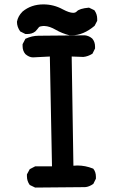

<svg xmlns="http://www.w3.org/2000/svg" viewBox="-20 -845 540 867"><path d="M101.6 -48.8Q101.6 -51.8 101.6 -57.6L114.3 -81.1L138.7 -93.8H214.8L205.1 -589.8L128.9 -585.9Q120.1 -585.9 111.3 -589.8Q102.5 -593.8 94.7 -600.6Q82 -615.2 82 -636.7Q82 -639.6 82 -645.5L94.7 -669.9Q125 -683.6 153.3 -683.6L363.3 -685.5Q381.8 -683.6 396.5 -670.9Q409.2 -656.2 409.2 -634.8Q409.2 -631.8 409.2 -626L397.5 -602.5Q377 -589.8 356.4 -587.9L303.7 -589.8L311.5 -96.7Q320.3 -97.7 329.1 -97.7Q365.2 -97.7 399.4 -84L401.4 -83Q413.1 -68.4 413.1 -46.9Q413.1 -43.9 413.1 -38.1L401.4 -14.6Q381.8 -1 364.3 0L138.7 2L114.3 -9.8Q101.6 -27.3 101.6 -48.8ZM181.6 -727.5Q178.7 -727.5 174.3 -727.5Q169.9 -727.5 164.1 -726.1Q158.2 -724.6 156.2 -722.7Q146.5 -710 139.6 -703.1Q125 -691.4 103.5 -691.4Q100.6 -691.4 94.7 -691.4L71.3 -703.1Q56.6 -723.6 56.6 -746.1V-747.1Q61.5 -772.5 81.1 -792Q81.1 -792 82 -793Q121.1 -825.2 175.8 -825.2Q222.7 -825.2 263.7 -802.7Q293 -787.1 310.5 -787.1Q320.3 -787.1 326.2 -793Q337.9 -806.6 381.8 -810.5L406.2 -798.8Q418.9 -781.2 418.9 -759.8Q418.9 -756.8 418.9 -751L407.2 -728.5Q356.4 -685.5 304.7 -685.5Q297.9 -685.5 293.9 -685.5Q259.8 -694.3 231.9 -710.4Q204.1 -726.6 181.6 -727.5Z"/></svg>

Font: JasonHandwriting2
Style: SemiBold
Weight: 600
Version: Version 1.04.7